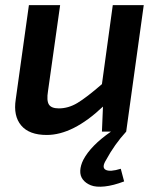

<svg xmlns="http://www.w3.org/2000/svg" viewBox="-20 -510 617 744"><path d="M537 -490 469 0Q424 49 391 110Q373 139 389.5 148Q406 157 448 144L461 193Q419 209 385.5 212.5Q352 216 332 208Q312 200 301 185.5Q290 171 291 151Q292 131 303 109Q332 54 410 0H375L379 -97Q263 13 161 13Q93 13 62 -24Q31 -61 41 -125L92 -490H213L166 -157Q160 -120 169.5 -105Q179 -90 208 -90Q245 -90 280 -111Q315 -132 375 -184L417 -490Z"/></svg>

Font: Exo 2.0 Semi Bold
Style: Italic
Weight: 600
Italic angle: -8°
Designer: Natanael Gama
Version: Version 1.001;PS 001.001;hotconv 1.0.70;makeotf.lib2.5.58329